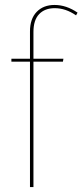

<svg xmlns="http://www.w3.org/2000/svg" viewBox="-20 -755 333 775"><path d="M115 -626V-518H236L234 -506H115V0H101V-506H26V-518H101V-628Q101 -679 128 -707Q155 -735 200 -735Q248 -735 293 -704L287 -693Q245 -722 201 -722Q161 -722 138 -698Q115 -674 115 -626Z"/></svg>

Font: Fira Sans Compressed Hair
Style: Regular
Weight: 100
Width: 1
Designer: bBox Type GmbH & Carrois Corporate GbR & Edenspiekermann AG
Foundry: bBox Type GmbH & Carrois Corporate GbR & Edenspiekermann AG
Version: Version 4.301